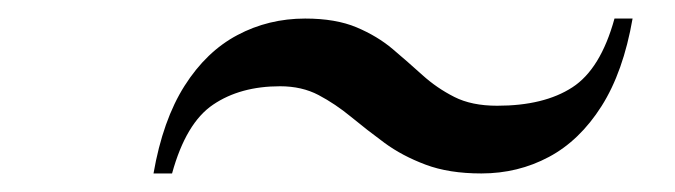

<svg xmlns="http://www.w3.org/2000/svg" viewBox="-20 -530 728 207"><path d="M499 -343Q464 -343 438.8 -352.5Q413.5 -362 394.5 -376Q375.5 -390 358.5 -404Q341.5 -418 323.5 -427.5Q305.5 -437 282 -437Q239 -437 209.8 -417.2Q180.5 -397.5 165.5 -343H145.5Q155.5 -400.5 179 -437.5Q202.5 -474.5 236 -492.2Q269.5 -510 309 -510Q342 -510 364.5 -500.5Q387 -491 403.5 -477Q420 -463 435.5 -449Q451 -435 469.8 -425.5Q488.5 -416 516 -416Q566.5 -416 597 -435.8Q627.5 -455.5 642.5 -510H662Q652 -452.5 628.5 -415.5Q605 -378.5 571.8 -360.8Q538.5 -343 499 -343Z"/></svg>

Font: Bodoni Moda SC
Style: Italic
Weight: 400
Italic angle: -13°
Designer: Owen Earl
Foundry: indestructible type
Version: Version 2.005